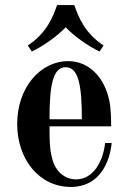

<svg xmlns="http://www.w3.org/2000/svg" viewBox="-20 -728 512 760"><path d="M90 -548 106 -524C152 -546 208 -586 240 -620C272 -586 328 -546 374 -524L390 -548C315 -597 290 -662 274 -708H206C190 -662 165 -597 90 -548ZM48 -237C48 -100 133 12 261 12C375 12 415 -88 422 -162H396C389 -94 352 -18 281 -18C236 -18 199 -50 187 -99C176 -138 176 -177 176 -228H420C420 -240 420 -296 413 -328C394 -422 332 -486 250 -486C139 -486 48 -381 48 -237ZM176 -256C176 -386 188 -462 240 -462C292 -462 304 -386 304 -256Z"/></svg>

Font: Old Standard
Style: Bold
Weight: 700
Designer: Alexey Kryukov <alexios@thessalonica.org.ru>
Version: Version 2.0.2